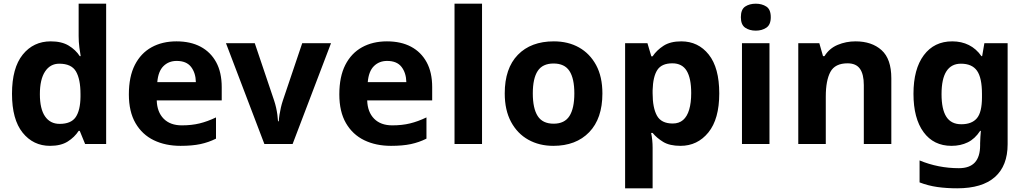

<svg xmlns="http://www.w3.org/2000/svg" viewBox="-20 -780 5556 1040"><path d="M251 10Q160 10 102.5 -61.5Q45 -133 45 -272Q45 -412 103 -484Q161 -556 255 -556Q314 -556 352 -533Q390 -510 412 -476H417Q414 -492 410 -522.5Q406 -553 406 -585V-760H555V0H441L412 -71H406Q384 -37 347 -13.5Q310 10 251 10ZM303 -109Q365 -109 390 -145.5Q415 -182 416 -255V-271Q416 -351 391.5 -393Q367 -435 301 -435Q252 -435 224 -392.5Q196 -350 196 -270Q196 -190 224 -149.5Q252 -109 303 -109Z M936 -556Q1012 -556 1066.5 -527Q1121 -498 1151 -443Q1181 -388 1181 -308V-236H829Q831 -173 866.5 -137Q902 -101 965 -101Q1018 -101 1061 -111.5Q1104 -122 1150 -144V-29Q1110 -9 1065.5 0.5Q1021 10 958 10Q876 10 813 -20.5Q750 -51 714 -113Q678 -175 678 -269Q678 -365 710.5 -428.5Q743 -492 801 -524Q859 -556 936 -556ZM937 -450Q894 -450 865.5 -422Q837 -394 832 -335H1041Q1040 -385 1015 -417.5Q990 -450 937 -450Z M1412 0 1204 -546H1360L1465 -235Q1471 -217 1475.5 -197Q1480 -177 1482.5 -158Q1485 -139 1486 -123H1490Q1491 -140 1494 -159Q1497 -178 1501.5 -197.5Q1506 -217 1512 -235L1617 -546H1773L1565 0Z M2076 -556Q2152 -556 2206.5 -527Q2261 -498 2291 -443Q2321 -388 2321 -308V-236H1969Q1971 -173 2006.5 -137Q2042 -101 2105 -101Q2158 -101 2201 -111.5Q2244 -122 2290 -144V-29Q2250 -9 2205.5 0.5Q2161 10 2098 10Q2016 10 1953 -20.5Q1890 -51 1854 -113Q1818 -175 1818 -269Q1818 -365 1850.5 -428.5Q1883 -492 1941 -524Q1999 -556 2076 -556ZM2077 -450Q2034 -450 2005.5 -422Q1977 -394 1972 -335H2181Q2180 -385 2155 -417.5Q2130 -450 2077 -450Z M2591 0H2442V-760H2591Z M3243 -273.7Q3243 -138 3171.5 -64Q3100 10 2977 10Q2901.1 10 2841.8 -23.1Q2782.4 -56.2 2748.2 -119.8Q2714 -183.4 2714 -274Q2714 -410 2785 -483Q2856 -556 2980 -556Q3057.4 -556 3116.2 -523Q3175 -490 3209 -427.3Q3243 -364.5 3243 -273.7ZM2866 -274Q2866 -193 2892.5 -151.5Q2919 -110 2978.9 -110Q3038 -110 3064.5 -151.5Q3091 -193 3091 -274Q3091 -355 3064.5 -395.5Q3038 -436 2978.5 -436Q2919 -436 2892.5 -395.5Q2866 -355 2866 -274Z M3670 -556Q3762 -556 3819 -484.5Q3876 -413 3876 -274Q3876 -135 3817 -62.5Q3758 10 3666 10Q3607 10 3572 -11.5Q3537 -33 3515 -60H3507Q3511 -41 3513 -20.5Q3515 0 3515 20V240H3366V-546H3487L3508 -475H3515Q3537 -508 3574 -532Q3611 -556 3670 -556ZM3622 -437Q3564 -437 3540.5 -401Q3517 -365 3515 -291V-275Q3515 -196 3538.5 -153.5Q3562 -111 3624 -111Q3658 -111 3680 -130Q3702 -149 3713 -186Q3724 -223 3724 -276Q3724 -356 3699.5 -396.5Q3675 -437 3622 -437Z M4148 -546V0H3999V-546ZM4074 -760Q4107 -760 4131 -744.5Q4155 -729 4155 -686.8Q4155 -646 4131 -630Q4107 -614 4074 -614Q4039.7 -614 4016.4 -630Q3993 -646 3993 -686.8Q3993 -729 4016.4 -744.5Q4039.7 -760 4074 -760Z M4614 -556Q4702 -556 4755 -508.5Q4808 -461 4808 -356V0H4659V-319Q4659 -378 4638 -407.5Q4617 -437 4571 -437Q4503 -437 4478 -390.5Q4453 -344 4453 -257V0H4304V-546H4418L4438 -476H4446Q4472 -518 4517.5 -537Q4563 -556 4614 -556Z M5138 -556Q5188 -556 5228 -536Q5268 -516 5296 -476H5300L5312 -546H5438V1Q5438 118 5369 179Q5300 240 5165 240Q5107 240 5057.5 233Q5008 226 4961 208V89Q5062 131 5174 131Q5232 131 5260.5 100Q5289 69 5289 7V-4Q5289 -21 5290.5 -39Q5292 -57 5293 -71H5289Q5261 -28 5222 -9Q5183 10 5134 10Q5037 10 4982.5 -64.5Q4928 -139 4928 -272Q4928 -406 4984 -481Q5040 -556 5138 -556ZM5185 -435Q5133 -435 5106.5 -394Q5080 -353 5080 -270Q5080 -188 5106 -147.5Q5132 -107 5187 -107Q5244 -107 5271.5 -139.5Q5299 -172 5299 -253V-271Q5299 -359 5272 -397Q5245 -435 5185 -435Z"/></svg>

Font: Noto Sans Tangsa
Style: Regular
Weight: 400
Designer: David Williams
Foundry: Google LLC
Version: Version 1.504